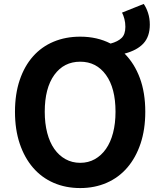

<svg xmlns="http://www.w3.org/2000/svg" viewBox="-20 -940 810 974"><path d="M387 -114Q428 -114 461 -132.5Q494 -151 517.5 -184.5Q541 -218 553.5 -266Q566 -314 566 -373Q566 -493 517.5 -560Q469 -627 387 -627Q304 -627 255.5 -560Q207 -493 207 -373Q207 -314 219.5 -266Q232 -218 255.5 -184.5Q279 -151 312.5 -132.5Q346 -114 387 -114ZM709 -920Q722 -902 731 -874.5Q740 -847 740 -815Q740 -755 708 -720Q676 -685 612 -668Q662 -618 689.5 -544Q717 -470 717 -373Q717 -283 693 -211.5Q669 -140 625.5 -89.5Q582 -39 521 -12.5Q460 14 387 14Q313 14 252 -12.5Q191 -39 147.5 -89.5Q104 -140 80 -211.5Q56 -283 56 -373Q56 -463 80 -534Q104 -605 147.5 -654Q191 -703 252 -728.5Q313 -754 387 -754Q473 -754 541 -719Q578 -729 597 -747.5Q616 -766 616 -804Q616 -825 611 -844Q606 -863 599 -876Z"/></svg>

Font: Kinto Sans
Style: Bold
Weight: 700
Designer: Authors: Ryoko NISHIZUKA  (kana & ideographs); Paul D. Hunt (Latin, Greek & Cyrillic); Wenlong ZHANG  (bopomofo); Sandol
Foundry: Adobe Systems Incorporated, ookami Inc.
Version: Version 0.001